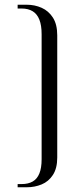

<svg xmlns="http://www.w3.org/2000/svg" viewBox="-20 -755 317 811"><path d="M93.2 36H54.5V22.5H71.5Q99.2 22.5 118.1 11.7Q136.9 0.9 146.3 -22.3Q155.8 -45.5 155.8 -82.5V-610.2Q155.8 -648 146.3 -671.9Q136.9 -695.9 118.1 -707.4Q99.2 -719 71.5 -719H54.5V-735H93.2Q126.8 -735 156 -722Q185.2 -709 203.5 -680.6Q221.8 -652.1 221.8 -605.6V-89.6Q221.8 -44.1 203.5 -16.1Q185.2 11.9 156 23.9Q126.8 36 93.2 36Z"/></svg>

Font: Emberly Black
Style: Regular
Weight: 900
Designer: Rajesh Rajput
Foundry: Rajesh Rajput
Version: Version 1.000